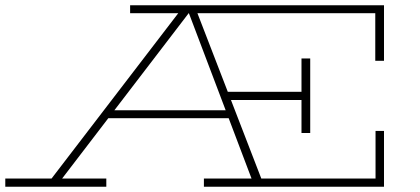

<svg xmlns="http://www.w3.org/2000/svg" viewBox="-20 -706 1588 726"><path d="M165 -18 667 -673H720L973 -18H936L692 -662H698L205 -18ZM0 0V-31H382V0ZM369 -259 397 -289H843L854 -259ZM751 0V-31H1400V-211H1432V0ZM1399 -476V-656H472V-686H1432V-476ZM1120 -485H1153V-203H1120V-328H832V-359H1120Z"/></svg>

Font: BioRhyme SemiExpanded ExtraLight
Style: Regular
Weight: 250
Width: 6
Designer: Aoife Mooney
Foundry: Aoife Mooney Type
Version: Version 1.600;gftools[0.9.33]